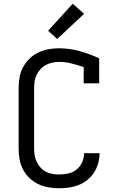

<svg xmlns="http://www.w3.org/2000/svg" viewBox="-20 -1002 640 1030"><path d="M297 8Q269 8 240 3Q211 -2 185 -14.5Q159 -27 138 -47Q117 -67 103.5 -93Q90 -119 85 -147.5Q80 -176 80 -205V-530Q80 -559 85 -587.5Q90 -616 103.5 -641Q117 -666 137.5 -686.5Q158 -707 184 -719.5Q210 -732 238.5 -737.5Q267 -743 295 -743Q352 -743 406.5 -728Q461 -713 512 -689V-555H429V-642Q397 -653 364 -661.5Q331 -670 297 -670Q279 -670 260.5 -666Q242 -662 226 -653.5Q210 -645 197.5 -631.5Q185 -618 177 -601.5Q169 -585 166 -567Q163 -549 163 -530V-205Q163 -186 166 -168Q169 -150 177 -133.5Q185 -117 197.5 -103Q210 -89 226.5 -80.5Q243 -72 261 -69Q279 -66 297 -66Q322 -66 346.5 -71.5Q371 -77 390.5 -92.5Q410 -108 420.5 -131Q431 -154 431 -179V-180H514V-178Q514 -152 506.5 -125.5Q499 -99 484.5 -76.5Q470 -54 449 -37Q428 -20 403 -10Q378 0 351 4Q324 8 297 8ZM287 -793 238 -837 370 -982 431 -928Z"/></svg>

Font: Nova
Style: Regular
Weight: 400
Monospace: yes
Designer: Belleve Invis
Foundry: Belleve Invis
Version: Version 24.1.4; ttfautohint (v1.8.4)